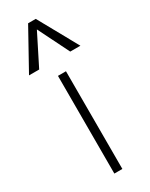

<svg xmlns="http://www.w3.org/2000/svg" viewBox="-224 -810 666 851"><g transform="rotate(-30 109.5 -384.0)"><path d="M88 0V-500H129V0ZM30 -566H-22L90 -768H129L241 -566H189L110 -725Z"/></g></svg>

Font: Muli ExtraLight
Style: Regular
Weight: 250
Designer: Vernon Adams
Foundry: Vernon Adams
Version: Version 2.100; ttfautohint (v1.8.1.43-b0c9)